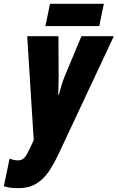

<svg xmlns="http://www.w3.org/2000/svg" viewBox="-80 -742 614 1002"><path d="M-60 230 -30 86Q-5 95 12 95Q32 95 43.5 85Q55 75 66 52L96 -10L62 -553H225L226 -337Q226 -305 224 -247H227Q240 -299 256 -340L345 -553H514L226 61Q198 120 171.5 157.5Q145 195 107.5 217.5Q70 240 17 240Q-31 240 -60 230ZM181 -722H462L438 -606H157Z"/></svg>

Font: Noto Sans UI CondBlack
Style: Italic
Weight: 900
Width: 3
Italic angle: -12°
Designer: Monotype Design Team
Foundry: Monotype Imaging Inc.
Version: Version 1.001